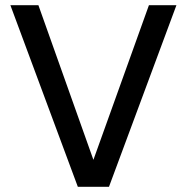

<svg xmlns="http://www.w3.org/2000/svg" viewBox="-20 -720 720 740"><path d="M280 0 20 -700H128L340 -104L554 -700H660L400 0Z"/></svg>

Font: DM Sans 17pt Medium
Style: Regular
Weight: 500
Version: Version 4.004;gftools[0.9.30]